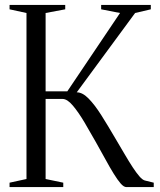

<svg xmlns="http://www.w3.org/2000/svg" viewBox="-20 -763 652 783"><path d="M19 0V-18L88 -33V-710L19 -725V-743H246V-725L166 -710V-390.5H254.5L469.5 -710L392.5 -725V-743H595V-725L531 -710L293 -386.5Q316.5 -386.5 341.2 -361.2Q366 -336 392.8 -293.8Q419.5 -251.5 449 -201Q470 -165.5 488 -134.8Q506 -104 521.2 -80.8Q536.5 -57.5 548.8 -43.5Q561 -29.5 570.5 -27L607 -18V0H495.5Q485 0 472.2 -14.5Q459.5 -29 443.8 -54.5Q428 -80 409.8 -113.5Q391.5 -147 370 -185Q348.5 -223.5 324.5 -264Q300.5 -304.5 277.5 -332Q254.5 -359.5 235 -359.5H166V-33L238 -18V0Z"/></svg>

Font: Merriweather 144pt Light
Style: Regular
Weight: 300
Version: Version 2.100